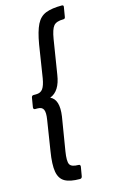

<svg xmlns="http://www.w3.org/2000/svg" viewBox="-130 -752 557 948"><g transform="rotate(-15 149.0 -277.5)"><path d="M155 148Q105 148 78.5 133Q52 118 45.5 81Q39 44 50 -23L74 -176Q80 -212 73 -227.5Q66 -243 43 -243H31Q21 -243 22 -254L30 -302Q32 -312 41 -312H54Q77 -312 88.5 -328Q100 -344 106 -380L132 -546Q143 -611 160 -645Q177 -679 208 -691Q239 -703 290 -703Q300 -703 298 -693L290 -645Q289 -635 280 -635Q244 -635 230 -618.5Q216 -602 208 -553L180 -378Q168 -297 117 -278Q161 -258 149 -174L121 -3Q113 46 121.5 62.5Q130 79 166 79Q176 79 175 90L167 137Q165 148 155 148Z"/></g></svg>

Font: Sofia Sans Condensed Medium
Style: Italic
Weight: 500
Italic angle: -9°
Designer: Botio Nikoltchev, Ani Petrova
Foundry: lettersoup
Version: Version 4.101; ttfautohint (v1.8.4.7-5d5b)